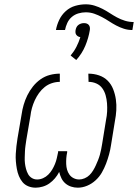

<svg xmlns="http://www.w3.org/2000/svg" viewBox="-20 -861 640 889"><path d="M145 8Q127 8 111 1.5Q95 -5 84.5 -17.5Q74 -30 67.5 -46Q61 -62 58 -79Q55 -96 53.5 -113.5Q52 -131 53 -148.5Q54 -166 56 -184Q58 -202 61 -220L80 -331Q83 -353 89.5 -375.5Q96 -398 106.5 -419.5Q117 -441 132.5 -460.5Q148 -480 168 -494Q188 -508 211 -514Q234 -520 257 -520V-482Q239 -482 220.5 -476Q202 -470 187 -458Q172 -446 160.5 -430Q149 -414 141 -396.5Q133 -379 128 -361Q123 -343 121 -325L102 -214Q100 -200 98 -186.5Q96 -173 95.5 -159.5Q95 -146 94.5 -132Q94 -118 95.5 -105Q97 -92 100.5 -79Q104 -66 110 -55Q116 -44 127 -37Q138 -30 152 -30Q166 -30 179.5 -36Q193 -42 203.5 -52.5Q214 -63 221.5 -75.5Q229 -88 234.5 -101.5Q240 -115 243 -128.5Q246 -142 249 -156V-161H291V-156Q288 -142 287 -128.5Q286 -115 286.5 -101.5Q287 -88 290.5 -75.5Q294 -63 301.5 -52.5Q309 -42 321 -36Q333 -30 347 -30Q359 -30 372 -35.5Q385 -41 394.5 -50.5Q404 -60 411 -71.5Q418 -83 423.5 -95Q429 -107 434 -119.5Q439 -132 442.5 -144.5Q446 -157 448.5 -170Q451 -183 453 -195L471 -306Q475 -325 476 -344.5Q477 -364 475.5 -383Q474 -402 469 -420Q464 -438 453.5 -452.5Q443 -467 426 -474.5Q409 -482 390 -482L389 -520Q415 -520 438.5 -512Q462 -504 478.5 -487.5Q495 -471 504 -448Q513 -425 516.5 -400.5Q520 -376 518.5 -350.5Q517 -325 512 -300L494 -189Q491 -168 485 -146Q479 -124 471 -103Q463 -82 451.5 -62Q440 -42 422.5 -26Q405 -10 383.5 -1Q362 8 340 8Q324 8 309 3Q294 -2 282.5 -12Q271 -22 264.5 -35.5Q258 -49 254 -65Q246 -49 234.5 -35.5Q223 -22 209 -12Q195 -2 178 3Q161 8 145 8ZM239 -722Q243 -745 254 -768.5Q265 -792 284.5 -809.5Q304 -827 328.5 -834Q353 -841 377 -841Q398 -841 417.5 -835Q437 -829 454.5 -820Q472 -811 488 -800.5Q504 -790 521.5 -780.5Q539 -771 558.5 -765Q578 -759 599 -759L593 -722Q572 -722 553.5 -728Q535 -734 518 -743Q501 -752 485 -762.5Q469 -773 452 -782Q435 -791 416.5 -797.5Q398 -804 377 -804Q360 -804 343 -799Q326 -794 312.5 -782.5Q299 -771 291.5 -754.5Q284 -738 281 -722ZM333 -583 307 -604Q323 -623 334 -644.5Q345 -666 352 -689Q346 -690 341.5 -692.5Q337 -695 333.5 -699.5Q330 -704 329.5 -710Q329 -716 330 -722Q331 -728 334 -734.5Q337 -741 343 -745.5Q349 -750 355.5 -752Q362 -754 369 -754Q376 -754 381.5 -752Q387 -750 391 -745.5Q395 -741 396 -734.5Q397 -728 396 -722Q390 -685 375 -649Q360 -613 333 -583Z"/></svg>

Font: Iosevka Extralight Extended
Style: Italic
Weight: 200
Width: 7
Italic angle: -9°
Monospace: yes
Designer: Belleve Invis
Foundry: Belleve Invis
Version: Version 32.5.0; ttfautohint (v1.8.4)